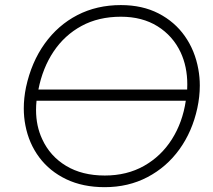

<svg xmlns="http://www.w3.org/2000/svg" viewBox="-20 -746 858 775"><path d="M402.5 9.5Q314.5 9.5 247.5 -22.5Q180.5 -54.5 138.5 -110.8Q96.5 -167 82.5 -240Q76 -273.5 76 -308.5Q76 -350 85 -394Q107 -495.5 160.5 -570Q214 -644.5 292.2 -685Q370.5 -725.5 468 -725.5Q554.5 -725.5 620 -691.8Q685.5 -658 726.2 -600Q767 -542 780.5 -467Q786.5 -434.5 786.5 -400.5Q786.5 -356 776.5 -309.5Q756 -215 704.2 -143.2Q652.5 -71.5 575.2 -31Q498 9.5 402.5 9.5ZM468 -678.5Q377.5 -678.5 309 -641.2Q240.5 -604 196.2 -537.8Q152 -471.5 135 -384.5H735.5Q736 -395 736 -405.5Q736 -477 709 -535Q677.5 -601.5 615.8 -640Q554 -678.5 468 -678.5ZM403 -37.5Q492.5 -37.5 561.5 -76.5Q630.5 -115.5 673.8 -183.8Q717 -252 730 -339.5H127.5Q125.5 -320.5 125.5 -302Q125.5 -237 150.5 -184Q182 -115.5 246.8 -76.5Q311.5 -37.5 403 -37.5Z"/></svg>

Font: Heraclito ExtraLight
Style: Italic
Weight: 200
Italic angle: -12°
Designer: Kostas Bartsokas (font) & Cristiano Sobral (main changes)
Foundry: Kostas Bartsokas (font) & Cristiano Sobral (main changes)
Version: Version 1.00;July 8, 2020;FontCreator 13.0.0.2655 64-bit